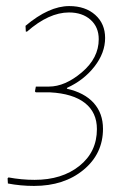

<svg xmlns="http://www.w3.org/2000/svg" viewBox="-20 -513 432 632"><path d="M208 -493Q261 -493 293.5 -464Q326 -435 326 -388Q326 -339 291 -294Q256 -249 201 -224L200 -221Q258 -208 288.5 -174Q319 -140 319 -89Q319 -7 255 46Q191 99 92 99Q48 99 6 91L5 74L8 71Q51 79 94 79Q184 79 241.5 33Q299 -13 299 -88Q299 -143 259.5 -174Q220 -205 145 -209H98L95 -212L98 -228H141Q194 -228 249.5 -275Q305 -322 305 -384Q305 -424 278 -448Q251 -472 207 -472Q141 -472 69 -409H65L64 -428Q141 -493 208 -493Z"/></svg>

Font: Alegreya Sans SC Thin
Style: Italic
Weight: 100
Italic angle: -7°
Designer: Juan Pablo del Peral
Foundry: Huerta Tipografica
Version: Version 2.007